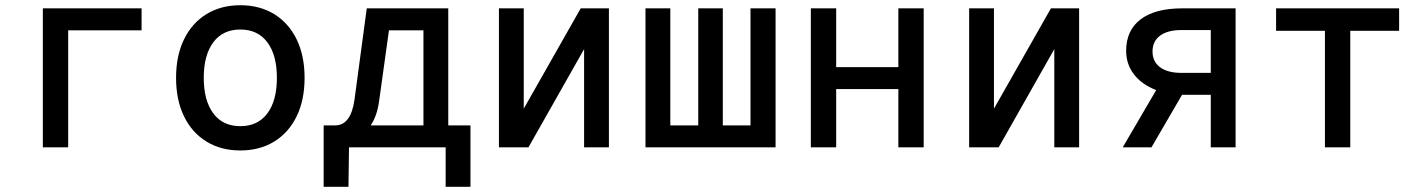

<svg xmlns="http://www.w3.org/2000/svg" viewBox="-20 -564 5440 735"><path d="M144 0V-532H522V-448H241V0Z M900 12Q826 12 770.5 -22Q715 -56 684.5 -118.5Q654 -181 654 -266Q654 -351 684.5 -413.5Q715 -476 770.5 -510Q826 -544 900 -544Q974 -544 1029.5 -510Q1085 -476 1115.5 -413.5Q1146 -351 1146 -266Q1146 -181 1115.5 -118.5Q1085 -56 1029.5 -22Q974 12 900 12ZM900 -81Q967 -81 1003.5 -130Q1040 -179 1040 -266Q1040 -353 1003.5 -402Q967 -451 900 -451Q833 -451 796.5 -402Q760 -353 760 -266Q760 -179 796.5 -130Q833 -81 900 -81Z M1219 151V-84H1263Q1323 -84 1337 -182L1384 -532H1696V-84H1781V151H1686V0H1316L1314 151ZM1431 -175Q1423 -119 1399 -84H1601V-448H1469Z M1890 0V-532H1985V-148L2203 -532H2311V0H2216V-376L2003 0Z M2451 0V-532H2546V-84H2653V-532H2747V-84H2853V-532H2949V0Z M3084 0V-532H3181V-307H3419V-532H3516V0H3419V-223H3181V0Z M3690 0V-532H3785V-148L4003 -532H4111V0H4016V-376L3803 0Z M4278 0 4406 -219Q4350 -241 4320.5 -280Q4291 -319 4291 -369Q4291 -448 4346.5 -490Q4402 -532 4505 -532H4710V0H4615V-201H4505L4388 0ZM4503 -285H4615V-449H4503Q4450 -449 4421 -427.5Q4392 -406 4392 -367Q4392 -328 4421 -306.5Q4450 -285 4503 -285Z M5052 0V-446H4865V-532H5336V-446H5149V0Z"/></svg>

Font: Geist Mono Medium
Style: Regular
Weight: 500
Monospace: yes
Designer: Basement.studio, Andrés Briganti, Mateo Zaragoza
Foundry: Basement.studio, Vercel, Andrés Briganti, Guido Ferreyra, Mateo Zaragoza
Version: Version 1.500; ttfautohint (v1.8.4.7-5d5b)